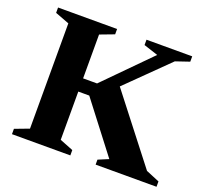

<svg xmlns="http://www.w3.org/2000/svg" viewBox="-117 -819 1042 963"><g transform="rotate(20 404.0 -338.0)"><path d="M736 -58.5 808 -28.5V0H483V-26.5L538 -49.5L334.5 -314.5H219V-385H350.5L585 -622.5L508.5 -647.5V-676H752.5V-647.5L679 -622.5L406 -354L447.5 -429.5ZM276 -619V-57L348 -28.5V0H36.5V-28.5L112 -57V-619L36.5 -647.5V-676H351.5V-647.5Z"/></g></svg>

Font: Newsreader 16pt 16pt
Style: Bold
Weight: 700
Version: Version 1.003